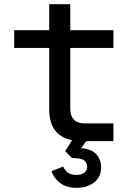

<svg xmlns="http://www.w3.org/2000/svg" viewBox="-20 -677 640 921"><path d="M376 0Q216 0 216 -153V-447H48V-532H216V-657H317V-532H524V-447H317V-158Q317 -85 387 -85H524V0ZM348 224Q299 224 269 201.5Q239 179 227 144L283 122Q300 162 346 162Q370 162 384 152Q398 142 398 124Q398 105 384.5 93Q371 81 325 81L293 48L329 -10H401L369 34Q418 37 441.5 62.5Q465 88 465 126Q465 172 431.5 198Q398 224 348 224Z"/></svg>

Font: Geist Mono Medium
Style: Regular
Weight: 500
Monospace: yes
Designer: Basement.studio, Andrés Briganti, Mateo Zaragoza
Foundry: Basement.studio, Vercel, Andrés Briganti, Guido Ferreyra, Mateo Zaragoza
Version: Version 1.500; ttfautohint (v1.8.4.7-5d5b)